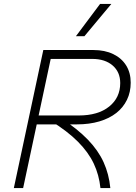

<svg xmlns="http://www.w3.org/2000/svg" viewBox="-20 -951 690 971"><path d="M152 -322 161 -367H378Q476 -367 532 -412Q588 -457 588 -531Q588 -587 549.5 -620Q511 -653 447 -653H222L232 -698H453Q510 -698 552.5 -677.5Q595 -657 618 -620Q641 -583 641 -533Q641 -485 622 -446Q603 -407 568 -379.5Q533 -352 482.5 -337Q432 -322 369 -322ZM50 0 199 -698H246L97 0ZM488 0Q481 -67 454 -124Q427 -181 374.5 -234Q322 -287 238 -339L288 -354Q372 -299 424.5 -244.5Q477 -190 504 -130.5Q531 -71 538 0ZM364 -768 486 -931H543L407 -768Z"/></svg>

Font: Azeret Mono Thin Thin
Style: Italic
Weight: 250
Italic angle: -12°
Version: Version 1.002